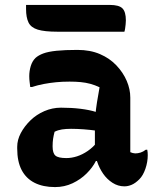

<svg xmlns="http://www.w3.org/2000/svg" viewBox="-20 -751 640 781"><path d="M510 -354Q510 -332 510 -310Q510 -288 510 -266.5Q510 -245 510 -223Q510 -201 510 -179Q510 -167 510 -155.5Q510 -144 510 -132Q514 -130 520 -128.5Q526 -127 530 -127Q541 -127 552 -130.5Q563 -134 573 -142H579Q580 -136 580.5 -131.5Q581 -127 581 -120Q581 -92 571.5 -64.5Q562 -37 547 -22Q531 -6 516 0.5Q501 7 486 7Q460 7 437.5 -7.5Q415 -22 399.5 -44.5Q384 -67 375 -94Q366 -121 366 -145Q366 -168 366 -190.5Q366 -213 366 -233Q366 -257 368 -282Q370 -307 374.5 -335Q379 -363 385 -396Q366 -405 347.5 -410Q329 -415 308.5 -417Q288 -419 263 -419Q233 -419 208 -416.5Q183 -414 159 -409.5Q135 -405 109 -397H103Q102 -406 100.5 -417.5Q99 -429 99 -441Q99 -462 105 -482Q111 -502 124 -515Q136 -526 156 -533.5Q176 -541 210 -544.5Q244 -548 295 -548Q347 -548 386.5 -531Q426 -514 453.5 -485Q481 -456 495.5 -422Q510 -388 510 -354ZM194 -155Q194 -128 205.5 -118Q217 -108 250 -108Q271 -108 293 -115Q315 -122 337 -137Q359 -152 379 -177L387 -96H370Q357 -70 332.5 -45.5Q308 -21 275 -5.5Q242 10 204 10Q155 10 120.5 -7.5Q86 -25 68 -59.5Q50 -94 50 -147V-154Q50 -182 64.5 -209.5Q79 -237 103.5 -261Q128 -285 160.5 -299Q193 -313 228 -313Q271 -313 307.5 -308.5Q344 -304 371 -295.5Q398 -287 409 -276Q415 -271 420 -262Q425 -253 428 -240Q431 -227 431 -208Q404 -215 375.5 -219Q347 -223 320 -225Q293 -227 269 -227Q248 -227 232 -224.5Q216 -222 202 -215Q198 -200 196 -186.5Q194 -173 194 -157ZM86 -731H426Q464 -731 478 -717Q492 -703 492 -668Q492 -660 491 -651.5Q490 -643 489 -635.5Q488 -628 486 -622H214Q161 -622 133.5 -630.5Q106 -639 96 -659.5Q86 -680 86 -714Q86 -717 86 -720.5Q86 -724 86 -726.5Q86 -729 86 -731Z"/></svg>

Font: Recursive Monospace Casual
Style: Bold
Weight: 700
Version: Version 1.047